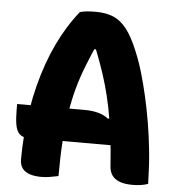

<svg xmlns="http://www.w3.org/2000/svg" viewBox="-52 -759 754 817"><g transform="rotate(5 325.0 -350.0)"><path d="M25 -290H314Q346 -290 371.5 -283Q397 -276 416 -261L451 -276V-150H85Q60 -150 47 -163Q34 -176 29.5 -202Q25 -228 25 -265ZM227 0Q209 4 190.5 7Q172 10 155 10Q127 10 106 3.5Q85 -3 73.5 -18Q62 -33 62 -57Q62 -112 66.5 -166Q71 -220 79.5 -272Q88 -324 100.5 -373Q113 -422 129 -467.5Q145 -513 165 -555Q185 -597 208 -634Q231 -671 257 -703Q271 -707 287 -708.5Q303 -710 325 -710Q369 -710 400.5 -696.5Q432 -683 457.5 -650Q483 -617 507 -558Q524 -518 538 -470.5Q552 -423 564 -370.5Q576 -318 585.5 -261.5Q595 -205 601 -148Q605 -112 607 -75Q609 -38 610 0Q596 5 579 7.5Q562 10 544 10Q511 10 489.5 2Q468 -6 457 -21Q446 -36 444 -58Q439 -135 431 -196.5Q423 -258 412.5 -309.5Q402 -361 389 -406Q376 -451 360.5 -493.5Q345 -536 327 -581L368 -551H302L345 -581Q320 -525 300.5 -475.5Q281 -426 267.5 -376.5Q254 -327 245 -271.5Q236 -216 231.5 -150Q227 -84 227 0Z"/></g></svg>

Font: Recursive Casual ExtraBold
Style: Regular
Weight: 800
Version: Version 1.047